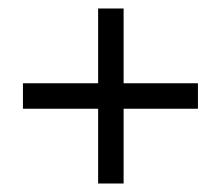

<svg xmlns="http://www.w3.org/2000/svg" viewBox="-20 -535 520 452"><path d="M211 -339V-515H271V-339H446V-279H271V-103H211V-279H34V-339Z"/></svg>

Font: Spirax
Style: Regular
Weight: 400
Designer: Brenda Gallo (gbrenda1987@gmail.com)
Foundry: Brenda Gallo
Version: Version 1.002